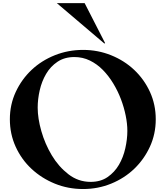

<svg xmlns="http://www.w3.org/2000/svg" viewBox="-20 -1209 1071 1242"><path d="M527.5 -1188.8 660 -930 655 -927.5 347.5 -1188.8ZM517.5 13.8Q420 13.8 334.4 -21.2Q248.8 -56.2 183.8 -116.9Q118.8 -177.5 81.2 -260Q43.8 -342.5 43.8 -437.5Q43.8 -532.5 81.9 -614.4Q120 -696.2 184.4 -756.9Q248.8 -817.5 335 -851.9Q421.2 -886.2 517.5 -886.2Q612.5 -886.2 698.1 -851.9Q783.8 -817.5 848.1 -756.9Q912.5 -696.2 950 -614.4Q987.5 -532.5 987.5 -437.5Q987.5 -342.5 950 -260.6Q912.5 -178.8 848.8 -117.5Q785 -56.2 699.4 -21.2Q613.8 13.8 517.5 13.8ZM223.8 -512.5Q223.8 -443.8 247.5 -360.6Q271.2 -277.5 315 -204.4Q358.8 -131.2 422.5 -81.9Q486.2 -32.5 566.2 -32.5Q631.2 -32.5 676.2 -63.8Q721.2 -95 749.4 -143.1Q777.5 -191.2 790.6 -250Q803.8 -308.8 803.8 -362.5Q803.8 -408.8 793.1 -461.2Q782.5 -513.8 762.5 -566.9Q742.5 -620 712.5 -669.4Q682.5 -718.8 645 -756.9Q607.5 -795 561.2 -817.5Q515 -840 461.2 -840Q397.5 -840 351.9 -809.4Q306.2 -778.8 278.1 -730.6Q250 -682.5 236.9 -625Q223.8 -567.5 223.8 -512.5Z"/></svg>

Font: Equateur
Style: Regular
Weight: 400
Designer: Ange Degheest & Eugénie Bidaut
Foundry: Velvetyne Type Foundry
Version: Version 1.000;FEAKit 1.0